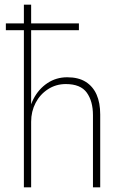

<svg xmlns="http://www.w3.org/2000/svg" viewBox="-20 -800 565 820"><path d="M113 -780H82V0H113ZM377 -308V0H408V-311Q408 -361 392.5 -396Q377 -431 346 -450.5Q315 -470 267 -470Q220 -470 182.5 -445Q145 -420 123 -377.5Q101 -335 101 -280H113Q113 -324 132 -360.5Q151 -397 185 -419Q219 -441 261 -441Q324 -441 350.5 -404.5Q377 -368 377 -308ZM5 -671H317V-700H5Z"/></svg>

Font: Jost ExtraLight
Style: Regular
Weight: 250
Version: Version 3.710